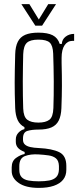

<svg xmlns="http://www.w3.org/2000/svg" viewBox="-20 -765 383 935"><path d="M169 150Q105.5 150 71.2 126.2Q37 102.5 37 68Q37 63.5 37 59Q37 54.5 37 50Q37 19 58.5 3.8Q80 -11.5 100 -15V-25Q77.5 -33.5 67.2 -45.5Q57 -57.5 57 -74Q57 -77 57 -80Q57 -83 57 -86Q57 -105.5 70.2 -119.2Q83.5 -133 99 -136V-146Q76.5 -157.5 66 -180.2Q55.5 -203 54 -238Q52.5 -276.5 52 -306.5Q51.5 -336.5 51.5 -364.5Q51.5 -392.5 52.2 -425Q53 -457.5 54 -501Q55 -538.5 66.8 -561.8Q78.5 -585 103 -595.5Q127.5 -606 167 -606Q212 -606 236.8 -593.2Q261.5 -580.5 271 -551H281Q282 -573 299.5 -586.5Q317 -600 341 -600V-566H333Q309 -566 294.5 -544.8Q280 -523.5 280 -483V-459Q281 -425.5 281.2 -398.2Q281.5 -371 281.5 -346.2Q281.5 -321.5 280.8 -295.2Q280 -269 279 -238Q277.5 -201 266 -178Q254.5 -155 230.5 -144.5Q206.5 -134 167 -134Q135 -134 113.5 -127.5Q92 -121 92 -91V-84Q92 -70 101 -61.5Q110 -53 127.2 -49Q144.5 -45 170 -44Q233 -41 268 -24.2Q303 -7.5 303 43Q303 47.5 303 52.5Q303 57.5 303 62Q303 90.5 287.5 110Q272 129.5 242 139.8Q212 150 169 150ZM169 118Q197.5 118 219.2 114Q241 110 253.5 97.8Q266 85.5 267 61Q267 56.5 267 52Q267 47.5 267 43Q266 17.5 252.5 6.2Q239 -5 216.8 -8.2Q194.5 -11.5 168 -13Q129 -15.5 101.5 -5Q74 5.5 74 44Q74 48.5 74 53Q74 57.5 74 62Q74 86.5 86 98.5Q98 110.5 119.5 114.2Q141 118 169 118ZM167 -168Q202.5 -168 220.5 -181.8Q238.5 -195.5 240 -239Q241 -267 241.5 -300.8Q242 -334.5 241.8 -370Q241.5 -405.5 240.8 -440Q240 -474.5 239 -504Q237.5 -543 222.2 -557.5Q207 -572 167 -572Q127.5 -572 111 -556.8Q94.5 -541.5 93 -501Q92.5 -476 91.8 -441.5Q91 -407 91 -369.8Q91 -332.5 91.5 -297.8Q92 -263 93 -237Q94.5 -196 112.8 -182Q131 -168 167 -168ZM152 -640 84 -745H123L169 -670L215 -745H253L185 -640Z"/></svg>

Font: Big Shoulders Text Thin Thin
Style: Regular
Weight: 250
Version: Version 2.002